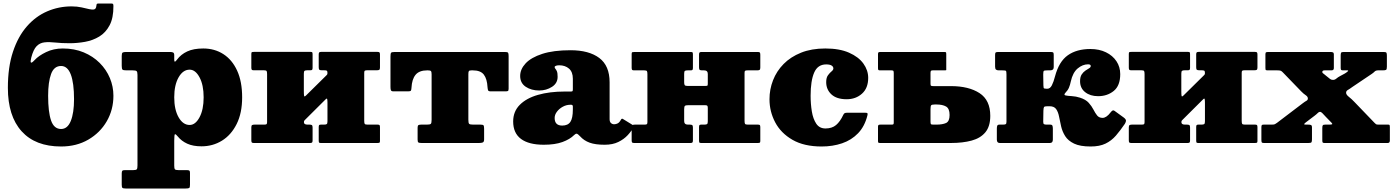

<svg xmlns="http://www.w3.org/2000/svg" viewBox="-20 -817 7961 1097"><path d="M628 -782.5Q628.5 -714.5 606.2 -672.5Q584 -630.5 547.2 -608.2Q510.5 -586 466 -578Q421.5 -570 378 -570Q331.5 -570 296 -574Q260.5 -578 234 -575Q207.5 -572 189 -553Q170.5 -534 158.5 -487.5Q152.5 -464 156.8 -459.8Q161 -455.5 178 -474Q200.5 -498.5 243.2 -519.2Q286 -540 339 -540Q405 -540 458.2 -517.8Q511.5 -495.5 549.5 -457.5Q587.5 -419.5 607.8 -371Q628 -322.5 628 -270Q628 -190 590 -124.2Q552 -58.5 484.5 -19.2Q417 20 329 20Q182 20 103.5 -67Q25 -154 25 -315Q25 -433.5 54 -521Q83 -608.5 133.5 -666.2Q184 -724 249.8 -752.2Q315.5 -780.5 389 -780.5Q420.5 -780.5 446 -774.8Q471.5 -769 489.8 -764.8Q508 -760.5 518.5 -763.5Q529 -766.5 530.5 -783.5Q531.5 -792 533.2 -794.5Q535 -797 544.5 -797H615Q623.5 -797 625.8 -794.2Q628 -791.5 628 -782.5ZM255 -270Q255 -177 271.8 -128.5Q288.5 -80 329 -80Q366 -80 384.5 -126Q403 -172 403 -250Q403 -343 384.5 -391.5Q366 -440 329 -440Q288.5 -440 271.8 -394Q255 -348 255 -270Z M675.5 -441V-497.5Q675.5 -513 680.5 -516.5Q685.5 -520 700 -520H953Q963.5 -520 969.5 -516.8Q975.5 -513.5 975.5 -502V-475Q975.5 -454 992 -477Q1014 -506.5 1050 -523.2Q1086 -540 1141.5 -540Q1206 -540 1256.2 -507.8Q1306.5 -475.5 1335 -413.2Q1363.5 -351 1363.5 -261Q1363.5 -171 1332.2 -108.5Q1301 -46 1248.5 -13.5Q1196 19 1131.5 19Q1083 19 1050 4Q1017 -11 996 -37Q985 -50.5 980.2 -50.2Q975.5 -50 975.5 -13V129Q975.5 145 979.2 150Q983 155 1000 155H1048Q1058 155 1061.8 157.8Q1065.5 160.5 1065.5 171V239Q1065.5 254 1061 257Q1056.5 260 1041 260H698Q683 260 679.2 256Q675.5 252 675.5 238V174Q675.5 162.5 678.8 158.8Q682 155 694 155H741Q757.5 155 761.5 150.2Q765.5 145.5 765.5 128.5V-389Q765.5 -406.5 760.2 -410.8Q755 -415 738 -415H703Q684.5 -415 680 -419.2Q675.5 -423.5 675.5 -441ZM975.5 -261Q975.5 -190.5 1000.5 -146.8Q1025.5 -103 1063.5 -103Q1096.5 -103 1120 -146.8Q1143.5 -190.5 1143.5 -261Q1143.5 -331.5 1120 -375.2Q1096.5 -419 1063.5 -419Q1025.5 -419 1000.5 -375.2Q975.5 -331.5 975.5 -261Z M2061 -127.5Q2061 -114.5 2063.5 -109.8Q2066 -105 2079 -105H2138Q2146.5 -105 2148.8 -101.8Q2151 -98.5 2151 -90V-11Q2151 -3 2147.5 -1.5Q2144 0 2135.5 0H1812Q1804 0 1802.5 -3.8Q1801 -7.5 1801 -15.5V-90.5Q1801 -99 1803.2 -102Q1805.5 -105 1813.5 -105H1831Q1843 -105 1847 -108.2Q1851 -111.5 1851 -124.5V-229.5Q1851 -244 1849.5 -250.5Q1848 -257 1841 -250L1724.5 -134Q1721 -131 1718.8 -128Q1716.5 -125 1716.5 -118.5Q1716.5 -105 1737 -105H1748.5Q1758.5 -105 1762.2 -102Q1766 -99 1766 -88V-15Q1766 -6 1763.2 -3Q1760.5 0 1752 0H1430Q1421 0 1418.5 -3.2Q1416 -6.5 1416 -16V-89Q1416 -99.5 1420.2 -102.2Q1424.5 -105 1434 -105H1489Q1499 -105 1502.5 -107.2Q1506 -109.5 1506 -119V-393Q1506 -406 1503.5 -410.8Q1501 -415.5 1488 -415.5H1429Q1421 -415.5 1418.5 -418.8Q1416 -422 1416 -430.5V-509.5Q1416 -518 1419.8 -519.2Q1423.5 -520.5 1431.5 -520.5H1755Q1763 -520.5 1764.5 -517Q1766 -513.5 1766 -505V-430Q1766 -422 1763.8 -418.8Q1761.5 -415.5 1753.5 -415.5H1736Q1724 -415.5 1720 -412.2Q1716 -409 1716 -396V-296Q1716 -276.5 1717.5 -269.2Q1719 -262 1728.5 -271.5L1846.5 -388Q1849.5 -390.5 1850.2 -394.2Q1851 -398 1851 -400Q1851 -411.5 1846.2 -413.5Q1841.5 -415.5 1830 -415.5H1818.5Q1808.5 -415.5 1804.8 -418.5Q1801 -421.5 1801 -432.5V-505.5Q1801 -514.5 1803.8 -517.5Q1806.5 -520.5 1815 -520.5H2137Q2146 -520.5 2148.5 -517.2Q2151 -514 2151 -504.5V-431.5Q2151 -421 2147 -418.2Q2143 -415.5 2133 -415.5H2078Q2068.5 -415.5 2064.8 -413.2Q2061 -411 2061 -401.5Z M2366 -20.5V-87.5Q2366 -99.5 2371 -102.2Q2376 -105 2387 -105H2419Q2437 -105 2441.5 -109.5Q2446 -114 2446 -132.5V-392.5Q2446 -407 2442 -411Q2438 -415 2424 -415H2421Q2375.5 -415 2354.5 -389.8Q2333.5 -364.5 2331 -315.5Q2330.5 -304 2327.8 -299.5Q2325 -295 2312 -295H2228Q2215.5 -295 2213.2 -302.2Q2211 -309.5 2211 -320.5V-493.5Q2211 -511 2214.5 -515.5Q2218 -520 2235 -520H2865Q2879.5 -520 2882.8 -515.8Q2886 -511.5 2886 -496.5V-310.5Q2886 -299.5 2882.2 -297.2Q2878.5 -295 2867 -295H2785Q2771 -295 2768.8 -300.8Q2766.5 -306.5 2765.5 -318.5Q2763 -366 2744.5 -390.5Q2726 -415 2681 -415H2675Q2662 -415 2659 -411Q2656 -407 2656 -393.5V-133.5Q2656 -114.5 2660.2 -109.8Q2664.5 -105 2683 -105H2725Q2740 -105 2743 -100.5Q2746 -96 2746 -80.5V-21Q2746 -6 2738.2 -3Q2730.5 0 2717 0H2389Q2374.5 0 2370.2 -3.2Q2366 -6.5 2366 -20.5Z M2912 -123Q2912 -180 2949.8 -218Q2987.5 -256 3053.8 -275Q3120 -294 3206 -294H3240Q3248.5 -294 3250.8 -296Q3253 -298 3253 -307V-367Q3253 -406 3231 -425Q3209 -444 3175 -444Q3164 -444 3156.5 -441.2Q3149 -438.5 3149 -434Q3149 -428.5 3153.2 -424Q3157.5 -419.5 3161.8 -409.8Q3166 -400 3166 -378Q3166 -341.5 3133.8 -320.8Q3101.5 -300 3061 -300Q3015.5 -300 2983.8 -321.2Q2952 -342.5 2952 -383Q2952 -421.5 2983.2 -455Q3014.5 -488.5 3078.2 -509.2Q3142 -530 3240 -530Q3345 -530 3404 -485.8Q3463 -441.5 3463 -347V-136Q3463 -121 3470.8 -114Q3478.5 -107 3489 -107Q3499.5 -107 3509.5 -112.2Q3519.5 -117.5 3528 -133.5Q3533 -142 3539.5 -137L3596.5 -102Q3603 -98 3599.5 -90Q3588 -68 3566.5 -44.8Q3545 -21.5 3512.8 -5.8Q3480.5 10 3435 10H3434.5Q3381.5 10 3349 -1.8Q3316.5 -13.5 3294 -38.5Q3281.5 -52 3275.2 -53Q3269 -54 3260.5 -45.5Q3236 -21 3193.5 -5.5Q3151 10 3087 10Q3001.5 10 2956.8 -23.2Q2912 -56.5 2912 -123ZM3149 -143Q3149 -99.5 3192 -99.5Q3224.5 -99.5 3238.8 -120.5Q3253 -141.5 3253 -191V-208.5Q3253 -218.5 3243 -218.5H3239Q3216 -218.5 3195.5 -207.2Q3175 -196 3162 -178.8Q3149 -161.5 3149 -143Z M4234 -127.5Q4234 -114.5 4236.5 -109.8Q4239 -105 4252 -105H4311Q4319.5 -105 4321.8 -101.8Q4324 -98.5 4324 -90V-11Q4324 -3 4320.5 -1.5Q4317 0 4308.5 0H3985Q3977 0 3975.5 -3.8Q3974 -7.5 3974 -15.5V-90.5Q3974 -99 3976.2 -102Q3978.5 -105 3986.5 -105H4004Q4016 -105 4020 -108.2Q4024 -111.5 4024 -124.5V-200.5Q4024 -209.5 4021.2 -212.8Q4018.5 -216 4008.5 -216H3913.5Q3898.5 -216 3893.8 -212.5Q3889 -209 3889 -193V-125.5Q3889 -105 3910 -105H3921.5Q3931.5 -105 3935.2 -102Q3939 -99 3939 -88V-15Q3939 -6 3936.2 -3Q3933.5 0 3925 0H3603Q3594 0 3591.5 -3.2Q3589 -6.5 3589 -16V-89Q3589 -99.5 3593.2 -102.2Q3597.5 -105 3607 -105H3662Q3672 -105 3675.5 -107.2Q3679 -109.5 3679 -119V-392.5Q3679 -405.5 3676.5 -410.2Q3674 -415 3661 -415H3602Q3594 -415 3591.5 -418.2Q3589 -421.5 3589 -430V-509Q3589 -517.5 3592.8 -518.8Q3596.5 -520 3604.5 -520H3928Q3936 -520 3937.5 -516.5Q3939 -513 3939 -504.5V-429.5Q3939 -421.5 3936.8 -418.2Q3934.5 -415 3926.5 -415H3909Q3897 -415 3893 -411.8Q3889 -408.5 3889 -395.5V-347.5Q3889 -335 3892.2 -330.5Q3895.5 -326 3909 -326H4009Q4020.5 -326 4022.2 -328Q4024 -330 4024 -341V-394.5Q4024 -415 4003 -415H3991.5Q3981.5 -415 3977.8 -418Q3974 -421 3974 -432V-505Q3974 -514 3976.8 -517Q3979.5 -520 3988 -520H4310Q4319 -520 4321.5 -516.8Q4324 -513.5 4324 -504V-431Q4324 -420.5 4320 -417.8Q4316 -415 4306 -415H4251Q4241.5 -415 4237.8 -412.8Q4234 -410.5 4234 -401Z M4376.5 -250Q4376.5 -306.5 4396.8 -358.5Q4417 -410.5 4457 -451.2Q4497 -492 4556.8 -516Q4616.5 -540 4695.5 -540Q4776.5 -540 4831 -516Q4885.5 -492 4913 -453.8Q4940.5 -415.5 4940.5 -372Q4940.5 -313.5 4905 -281.8Q4869.5 -250 4817.5 -250Q4760 -250 4730.2 -277.8Q4700.5 -305.5 4700.5 -348Q4700.5 -373.5 4710.8 -387.2Q4721 -401 4731.2 -409.2Q4741.5 -417.5 4741.5 -426Q4741.5 -436 4731.5 -442.5Q4721.5 -449 4700.5 -449Q4652 -449 4631.8 -402.2Q4611.5 -355.5 4611.5 -270Q4611.5 -223 4618.5 -180.2Q4625.5 -137.5 4643.8 -110.2Q4662 -83 4696.5 -83Q4733.5 -83 4756.8 -102.5Q4780 -122 4798 -160.5Q4801.5 -168 4806.2 -170.5Q4811 -173 4822.5 -173H4920.5Q4933.5 -173 4936 -170.2Q4938.5 -167.5 4936 -157.5Q4920.5 -95 4882.8 -55.8Q4845 -16.5 4791.2 1.8Q4737.5 20 4674.5 20Q4574 20 4507.8 -18.2Q4441.5 -56.5 4409 -118.2Q4376.5 -180 4376.5 -250Z M5008 0Q5000 0 4998.2 -2.5Q4996.5 -5 4996.5 -13V-94Q4996.5 -101.5 5000.2 -103.2Q5004 -105 5010.5 -105H5075.5Q5083.5 -105 5085 -108Q5086.5 -111 5086.5 -118.5V-398Q5086.5 -407.5 5084.8 -411.2Q5083 -415 5073.5 -415H5009Q5001.5 -415 4999 -417Q4996.5 -419 4996.5 -427V-508Q4996.5 -516 4999.5 -518Q5002.5 -520 5010 -520H5373.5Q5383.5 -520 5385 -518Q5386.5 -516 5386.5 -505V-429.5Q5386.5 -419 5386.5 -417Q5386.5 -415 5376 -415H5309Q5301 -415 5298.8 -411.8Q5296.5 -408.5 5296.5 -400V-337.5Q5296.5 -328.5 5300.2 -326.8Q5304 -325 5313.5 -325H5413Q5515 -325 5576.5 -285Q5638 -245 5638 -155Q5638 -95 5610 -61.2Q5582 -27.5 5531.5 -13.8Q5481 0 5413 0ZM5330.5 -105Q5365 -105 5385.2 -114.2Q5405.5 -123.5 5405.5 -160Q5405.5 -197 5385.2 -208.5Q5365 -220 5330.5 -220H5321Q5303.5 -220 5300 -215Q5296.5 -210 5296.5 -192V-123Q5296.5 -111 5298.8 -108Q5301 -105 5313 -105Z M6406.5 -109Q6381 -71.5 6355.8 -42.2Q6330.5 -13 6296.5 3.5Q6262.5 20 6211.5 20Q6151 20 6116.8 3.5Q6082.5 -13 6066 -39.2Q6049.5 -65.5 6042.8 -95Q6036 -124.5 6031 -150.8Q6026 -177 6014.5 -193.5Q6003 -210 5976.5 -210H5964.5Q5948 -210 5945 -205.2Q5942 -200.5 5941.5 -184L5940.5 -122Q5940.5 -110.5 5944.5 -107.8Q5948.5 -105 5960.5 -105H5980Q5990.5 -105 5993 -99Q5995.5 -93 5995.5 -82V-19.5Q5995.5 0 5979 0H5692Q5675.5 0 5675.5 -19.5V-82Q5675.5 -93 5678 -99Q5680.5 -105 5691 -105H5710.5Q5722.5 -105 5726.5 -107.8Q5730.5 -110.5 5730.5 -122V-391.5Q5730.5 -409 5727.5 -412Q5724.5 -415 5707 -415H5686.5Q5677 -415 5671.2 -419Q5665.5 -423 5665.5 -436V-503Q5665.5 -514.5 5669 -517.2Q5672.5 -520 5683.5 -520H5982.5Q5994 -520 5997.2 -517.2Q6000.5 -514.5 6000.5 -503V-436Q6000.5 -423 5994.8 -419Q5989 -415 5979.5 -415H5965Q5947.5 -415 5944 -412Q5940.5 -409 5940.5 -391L5941.5 -329Q5942 -319.5 5943 -314.8Q5944 -310 5960 -310H5964Q5980 -310 5990 -329.8Q6000 -349.5 6008 -381Q6030.5 -465.5 6081 -501.2Q6131.5 -537 6210 -537Q6260.5 -537 6299 -518.2Q6337.5 -499.5 6359 -467Q6380.5 -434.5 6380.5 -393.5Q6380.5 -327.5 6343.5 -297.5Q6306.5 -267.5 6254 -267.5Q6209 -267.5 6180 -290.5Q6151 -313.5 6151 -353Q6151 -377.5 6160.2 -391.5Q6169.5 -405.5 6181.5 -413.5Q6193.5 -421.5 6202.8 -427Q6212 -432.5 6212 -440Q6212 -449.5 6196.5 -449.5Q6165.5 -449.5 6137.2 -425.8Q6109 -402 6098 -351Q6094 -331.5 6087.5 -316.2Q6081 -301 6067 -286.5Q6056 -274.5 6068 -271.8Q6080 -269 6103.8 -267.8Q6127.5 -266.5 6150.5 -259Q6183.5 -248.5 6200.5 -229.5Q6217.5 -210.5 6227.5 -190.8Q6237.5 -171 6248.5 -157.2Q6259.5 -143.5 6280 -143.5Q6290 -143.5 6301.5 -151Q6313 -158.5 6326 -175.5Q6330.5 -181.5 6336 -185Q6341.5 -188.5 6349.5 -182.5L6400.5 -145.5Q6415.5 -134.5 6413 -124.5Q6410.5 -114.5 6406.5 -109Z M7074.5 -127.5Q7074.5 -114.5 7077 -109.8Q7079.5 -105 7092.5 -105H7151.5Q7160 -105 7162.2 -101.8Q7164.5 -98.5 7164.5 -90V-11Q7164.5 -3 7161 -1.5Q7157.5 0 7149 0H6825.5Q6817.5 0 6816 -3.8Q6814.5 -7.5 6814.5 -15.5V-90.5Q6814.5 -99 6816.8 -102Q6819 -105 6827 -105H6844.5Q6856.5 -105 6860.5 -108.2Q6864.5 -111.5 6864.5 -124.5V-229.5Q6864.5 -244 6863 -250.5Q6861.5 -257 6854.5 -250L6738 -134Q6734.5 -131 6732.2 -128Q6730 -125 6730 -118.5Q6730 -105 6750.5 -105H6762Q6772 -105 6775.8 -102Q6779.5 -99 6779.5 -88V-15Q6779.5 -6 6776.8 -3Q6774 0 6765.5 0H6443.5Q6434.5 0 6432 -3.2Q6429.5 -6.5 6429.5 -16V-89Q6429.5 -99.5 6433.8 -102.2Q6438 -105 6447.5 -105H6502.5Q6512.5 -105 6516 -107.2Q6519.5 -109.5 6519.5 -119V-393Q6519.5 -406 6517 -410.8Q6514.5 -415.5 6501.5 -415.5H6442.5Q6434.5 -415.5 6432 -418.8Q6429.5 -422 6429.5 -430.5V-509.5Q6429.5 -518 6433.2 -519.2Q6437 -520.5 6445 -520.5H6768.5Q6776.5 -520.5 6778 -517Q6779.5 -513.5 6779.5 -505V-430Q6779.5 -422 6777.2 -418.8Q6775 -415.5 6767 -415.5H6749.5Q6737.5 -415.5 6733.5 -412.2Q6729.5 -409 6729.5 -396V-296Q6729.5 -276.5 6731 -269.2Q6732.5 -262 6742 -271.5L6860 -388Q6863 -390.5 6863.8 -394.2Q6864.5 -398 6864.5 -400Q6864.5 -411.5 6859.8 -413.5Q6855 -415.5 6843.5 -415.5H6832Q6822 -415.5 6818.2 -418.5Q6814.5 -421.5 6814.5 -432.5V-505.5Q6814.5 -514.5 6817.2 -517.5Q6820 -520.5 6828.5 -520.5H7150.5Q7159.5 -520.5 7162 -517.2Q7164.5 -514 7164.5 -504.5V-431.5Q7164.5 -421 7160.5 -418.2Q7156.5 -415.5 7146.5 -415.5H7091.5Q7082 -415.5 7078.2 -413.2Q7074.5 -411 7074.5 -401.5Z M7637 -382.5 7663 -396.5Q7672.5 -402 7679.8 -408.5Q7687 -415 7678 -415H7653Q7644.5 -415 7642.2 -418.2Q7640 -421.5 7640 -429.5V-499.5Q7640 -511.5 7642.5 -515.8Q7645 -520 7657 -520H7886Q7898.5 -520 7901.2 -516Q7904 -512 7904 -499V-436Q7904 -421 7899.5 -418Q7895 -415 7880 -415H7854Q7840.5 -415 7833.8 -408Q7827 -401 7818 -395L7708 -321Q7691 -308.5 7681 -303Q7671 -297.5 7671 -287Q7671 -276 7687 -263.5Q7703 -251 7718 -235L7833.5 -115Q7838.5 -110 7841.8 -107.5Q7845 -105 7856 -105H7912.5Q7918.5 -105 7919.8 -101.8Q7921 -98.5 7921 -92V-14Q7921 0 7909 0H7547Q7538.5 0 7536.8 -3.8Q7535 -7.5 7535 -16V-85Q7535 -97 7537.8 -101Q7540.5 -105 7552 -105H7574Q7587.5 -105 7590.8 -107Q7594 -109 7588.5 -115L7555.5 -149Q7543.5 -161.5 7536 -169.8Q7528.5 -178 7521.5 -178Q7515.5 -178 7509 -171.2Q7502.5 -164.5 7490 -155L7442.5 -119Q7434.5 -113 7431.8 -109Q7429 -105 7441 -105H7454Q7464.5 -105 7470.2 -102.8Q7476 -100.5 7476 -89V-21.5Q7476 -7.5 7472.8 -3.8Q7469.5 0 7456 0H7201Q7191 0 7189 -4Q7187 -8 7187 -18V-88.5Q7187 -98 7189 -101.5Q7191 -105 7200 -105H7246Q7259 -105 7264.2 -107.5Q7269.5 -110 7276 -115L7424 -227.5Q7436.5 -237 7444.5 -241.2Q7452.5 -245.5 7452.5 -254.5Q7452.5 -265 7440 -273.2Q7427.5 -281.5 7414.5 -295L7310 -403Q7303.5 -410 7298.2 -412.5Q7293 -415 7278 -415H7225Q7214 -415 7212 -417Q7210 -419 7210 -430V-506.5Q7210 -516.5 7214 -518.2Q7218 -520 7228 -520H7582Q7590 -520 7595.5 -517.8Q7601 -515.5 7601 -507V-427.5Q7601 -415 7587 -415H7549Q7536.5 -415 7535.2 -407.8Q7534 -400.5 7541.5 -396.5L7560.5 -381Q7573.5 -370.5 7579.8 -365.5Q7586 -360.5 7596.5 -360.5Q7606.5 -360.5 7615.5 -368.2Q7624.5 -376 7637 -382.5Z"/></svg>

Font: Besley* Fatface
Style: Regular
Weight: 900
Designer: Owen Earl
Foundry: indestructible type*
Version: Version 3.000; ttfautohint (v1.8.3)